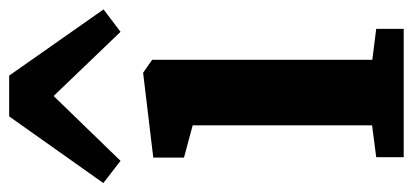

<svg xmlns="http://www.w3.org/2000/svg" viewBox="-279 -640 901 419"><g transform="rotate(-90 171.5 -430.5)"><path d="M38 0V-60L107.5 -69V-460.5L37 -479.5V-546.5L220.5 -568.5H222.5L250.5 -549V-68.5L318 -60V0ZM30 -618 -18.5 -655.5 127 -861H216L360.5 -655L311.5 -618L171.5 -764Z"/></g></svg>

Font: Merriweather Light 18pt
Style: Bold
Weight: 700
Version: Version 2.100